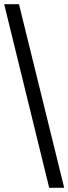

<svg xmlns="http://www.w3.org/2000/svg" viewBox="-20 -780 328 921"><path d="M216 121 0 -760H71L288 121Z"/></svg>

Font: Noto Serif Myanmar
Style: Bold
Weight: 700
Designer: Ben Mitchell and the Monotype Design Team
Foundry: Monotype Imaging Inc.
Version: Version 2.106; ttfautohint (v1.8.4.7-5d5b)